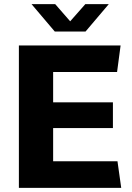

<svg xmlns="http://www.w3.org/2000/svg" viewBox="-20 -905 638 925"><path d="M71 0V-686H561L544 -558H236V-412H524V-288H236V-128H546L564 0ZM244 -753 132 -885H246L335 -783H301L391 -885H504L392 -753Z"/></svg>

Font: Chivo Medium
Style: Bold
Weight: 700
Version: Version 2.002